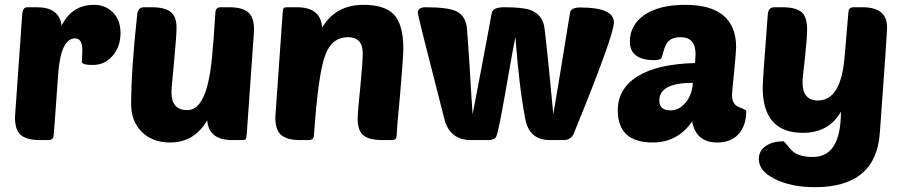

<svg xmlns="http://www.w3.org/2000/svg" viewBox="-20 -580 3740 795"><path d="M319 -324 321 -371Q321 -421 291 -421Q232 -421 221 -275Q202 -6 202 -20Q202 0 180 0H144Q86 0 62 -25Q42 -46 42 -95Q42 -101 72 -521Q74 -550 93 -550H132Q226 -550 235 -474Q278 -560 370 -560Q413 -560 444 -532Q479 -500 479 -444Q479 -388 448 -351Q415 -311 364 -311Q319 -311 319 -324Z M701 -327Q690 -217 690 -198Q690 -124 756 -124Q825 -124 850 -280Q858 -332 864 -414L872 -530Q874 -550 894 -550H930Q988 -550 1012 -525Q1032 -504 1032 -455Q1032 -449 1002 -29Q1000 -8 998 -4Q995 0 981 0H942Q844 0 838 -82Q785 10 684 10Q610 10 565 -36Q523 -80 523 -148Q523 -289 548 -519Q551 -550 576 -550H608Q667 -550 691 -527Q711 -508 711 -465Q711 -436 701 -327Z M1472 -221Q1482 -325 1482 -359Q1482 -426 1421 -426Q1352 -426 1325 -347Q1297 -268 1280 -20Q1279 0 1258 0H1222Q1164 0 1140 -25Q1120 -46 1120 -95Q1120 -101 1150 -521Q1151 -543 1155 -547Q1158 -550 1171 -550H1210Q1308 -550 1314 -466Q1370 -560 1485 -560Q1571 -560 1610 -521Q1650 -479 1650 -379Q1650 -343 1637 -193Q1623 -44 1623 -31Q1623 -10 1618 -5Q1614 0 1596 0H1564Q1504 0 1481 -23Q1461 -43 1461 -88Q1461 -116 1472 -221Z M2340 -526Q2343 -549 2383 -549Q2522 -549 2522 -487Q2522 -434 2357 -30Q2345 0 2315 0H2256Q2172 0 2155 -87Q2130 -216 2114 -427Q2108 -401 2073 -200Q2044 -34 2035 -15Q2028 0 2001 0H1931Q1842 0 1820 -87Q1710 -515 1710 -527Q1710 -550 1742 -550Q1833 -550 1868 -534Q1906 -517 1913 -467Q1915 -448 1924 -313Q1933 -157 1937 -107Q1991 -387 2016 -526Q2020 -550 2069 -550Q2142 -550 2175 -539Q2220 -523 2232 -477Q2238 -458 2271 -107Q2283 -173 2340 -526Z M2620 -264Q2702 -315 2858 -319Q2860 -347 2860 -356Q2860 -426 2798 -426Q2760 -426 2743 -404Q2732 -389 2721 -345Q2718 -331 2690 -331Q2588 -331 2588 -408Q2588 -474 2645 -516Q2707 -560 2817 -560Q3028 -560 3028 -384Q3028 -369 3020 -285Q3011 -201 3011 -186Q3011 -147 3041 -136Q3070 -125 3070 -120Q3070 -68 3045 -33Q3013 10 2950 10Q2862 10 2846 -77Q2785 10 2683 10Q2538 10 2538 -123Q2538 -213 2620 -264ZM2710 -164Q2710 -123 2756 -123Q2791 -123 2816 -152Q2845 -183 2849 -237Q2710 -237 2710 -164Z M3313 -341Q3303 -257 3303 -239Q3303 -164 3367 -164Q3462 -164 3477 -343L3493 -530Q3494 -550 3515 -550H3551Q3653 -550 3653 -467Q3653 -439 3623 -29Q3607 195 3355 195Q3255 195 3188 161Q3122 128 3122 79Q3122 43 3153 23Q3181 5 3224 5Q3227 5 3253 37Q3279 70 3346 70Q3462 70 3462 -118Q3413 -30 3304 -30Q3138 -30 3138 -218Q3138 -248 3159 -519Q3161 -550 3187 -550H3219Q3279 -550 3302 -527Q3322 -506 3322 -458Q3322 -425 3313 -341Z"/></svg>

Font: PoetsenOne
Style: Regular
Weight: 400
Designer: Rodrigo Fuenzalida, Pablo Impallari
Foundry: Pablo Impallari, Rodrigo Fuenzalida
Version: Version 1.000